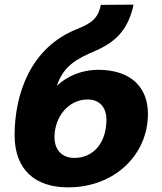

<svg xmlns="http://www.w3.org/2000/svg" viewBox="-20 -792 699 828"><path d="M273 16C475 16 618 -125 618 -301C618 -417 543 -491 403 -491C336 -491 272 -466 225 -422C254 -506 306 -537 394 -574C490 -616 535 -675 556 -772L415 -771C404 -719 382 -694 313 -667C110 -587 43 -384 43 -209C43 -59 133 16 273 16ZM301 -111C247 -111 215 -146 215 -200C215 -288 275 -363 358 -363C409 -363 439 -329 439 -276C439 -175 382 -111 301 -111Z"/></svg>

Font: Geist ExtraBold
Style: Italic
Weight: 800
Italic angle: -12°
Designer: Basement.studio, Andrés Briganti, Mateo Zaragoza
Foundry: Basement.studio, Vercel, Andrés Briganti, Guido Ferreyra, Mateo Zaragoza
Version: Version 1.500